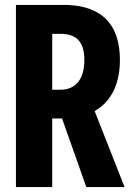

<svg xmlns="http://www.w3.org/2000/svg" viewBox="-20 -763 540 783"><path d="M193 -397V-625H226C287 -625 324 -598 324 -518C324 -438 287 -397 226 -397ZM332 0H488L366 -310C428 -345 469 -413 469 -518C469 -688 368 -743 240 -743H45V0H193V-280H233Z"/></svg>

Font: Noto Sans Mono CJK SC
Style: Bold
Weight: 700
Designer: Ryoko NISHIZUKA 西塚涼子 (kana, bopomofo & ideographs); Paul D. Hunt (Latin, Greek & Cyrillic); Sandoll Communications 산돌커뮤니
Foundry: Adobe
Version: Version 2.004;hotconv 1.0.118;makeotfexe 2.5.65603